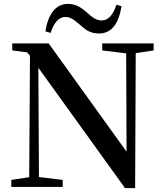

<svg xmlns="http://www.w3.org/2000/svg" viewBox="-20 -960 849 986"><path d="M578 -936C561 -885 538 -855 501 -855C467 -855 443 -882 417 -904C393 -923 368 -940 329 -940C264 -940 227 -885 213 -799L240 -791C256 -842 281 -873 317 -873C350 -873 373 -846 401 -824C423 -804 448 -788 488 -788C555 -788 590 -841 604 -928ZM769 -737H505V-701L628 -686L630 -181L230 -737H43V-701L120 -691L134 -673L130 -50L38 -36V0H302V-36L180 -51L177 -612L622 6H674L677 -687L769 -701Z"/></svg>

Font: Source Han Serif CN SemiBold
Style: Regular
Weight: 600
Designer: Ryoko NISHIZUKA 西塚涼子 (kana & ideographs); Frank Grießhammer (Latin, Greek & Cyrillic); Wenlong ZHANG 张文龙 (bopomofo); San
Foundry: Adobe Systems Incorporated
Version: Version 1.000;PS 1;hotconv 16.6.53;makeotf.lib2.5.65590